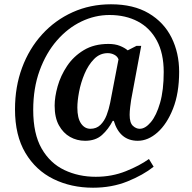

<svg xmlns="http://www.w3.org/2000/svg" viewBox="-20 -734 896 896"><path d="M414 142Q312 142 229.5 101.5Q147 61 98.5 -20.5Q50 -102 50 -224Q50 -329 83 -418Q116 -507 176.5 -573.5Q237 -640 319 -677Q401 -714 498 -714Q603 -714 674 -672Q745 -630 780.5 -558.5Q816 -487 816 -399Q816 -299 787.5 -227Q759 -155 715 -116Q671 -77 623 -77Q539 -77 511 -170H506Q486 -131 456 -104Q426 -77 377 -77Q339 -77 307 -95Q275 -113 255 -149Q235 -185 235 -241Q235 -282 249 -331.5Q263 -381 293 -426Q323 -471 371 -500Q419 -529 486 -529Q517 -529 539.5 -520Q562 -511 576 -499L617 -520H639L592 -268Q590 -256 587.5 -234.5Q585 -213 585 -198Q585 -161 600 -147Q615 -133 632 -133Q658 -133 684 -164Q710 -195 727 -254Q744 -313 744 -398Q744 -485 712 -544.5Q680 -604 623 -634Q566 -664 491 -664Q423 -664 359.5 -633.5Q296 -603 245.5 -545Q195 -487 165 -405Q135 -323 135 -221Q135 -109 174.5 -40.5Q214 28 280.5 59.5Q347 91 427 91Q502 91 567 65Q632 39 675 8L697 44Q648 83 575 112.5Q502 142 414 142ZM402 -133Q430 -133 448.5 -151Q467 -169 477.5 -196.5Q488 -224 494 -254L533 -457Q528 -471 513.5 -478.5Q499 -486 483 -486Q446 -486 419 -458.5Q392 -431 374.5 -389.5Q357 -348 349 -305.5Q341 -263 341 -232Q341 -183 358 -158Q375 -133 402 -133Z"/></svg>

Font: Noto Serif SemiCondensed SemiBold
Style: Italic
Weight: 600
Width: 4
Italic angle: -12°
Designer: Monotype Design Team
Foundry: Monotype Imaging Inc.
Version: Version 2.014; ttfautohint (v1.8.4.7-5d5b)